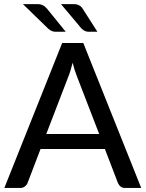

<svg xmlns="http://www.w3.org/2000/svg" viewBox="-20 -930 720 950"><path d="M209 -267.1H470.7L361.8 -549.3Q348.1 -583.5 339.4 -619.6Q327.1 -571.3 317.4 -548.8ZM598.6 0Q574.7 0 563.5 -24.4L499 -192.9H180.7L116.2 -24.4Q113.3 -15.6 103.5 -7.8Q93.8 0 81.5 0H1.5L287.6 -717.3H392.1L678.7 0ZM165.5 -909.7Q194.3 -909.7 212.9 -886.7L305.2 -772.9H253.9Q235.8 -772.9 219.2 -787.6L93.3 -909.7ZM344.2 -909.7Q375 -909.7 389.2 -886.7L461.9 -772.9H417Q400.9 -772.9 384.3 -787.6L281.7 -909.7Z"/></svg>

Font: Lato-Medium
Style: Regular
Weight: 500
Designer: Lukasz Dziedzic
Foundry: tyPoland Lukasz Dziedzic
Version: Version 2.006; 2014-01-15